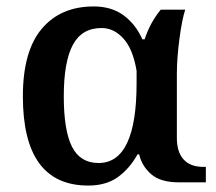

<svg xmlns="http://www.w3.org/2000/svg" viewBox="-20 -566 671 596"><path d="M51 -267Q51 -407 109.5 -476.5Q168 -546 271 -546Q326 -546 363.5 -518.5Q401 -491 422 -444H429Q446 -496 479 -536H555Q545 -506 537 -445.5Q529 -385 529 -336V-138Q529 -94 550 -71Q571 -48 611 -48H619V0H535Q478 0 449 -25.5Q420 -51 412 -87H407Q382 -42 345.5 -16Q309 10 254 10Q51 10 51 -267ZM404 -308V-346Q393 -413 363.5 -446Q334 -479 295 -479Q234 -479 206 -426.5Q178 -374 178 -267Q178 -161 203.5 -110.5Q229 -60 286 -60Q404 -60 404 -308Z"/></svg>

Font: Noto Serif SemiBold
Style: Regular
Weight: 600
Designer: Monotype Design Team
Foundry: Monotype Imaging Inc.
Version: Version 1.001